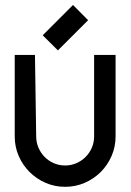

<svg xmlns="http://www.w3.org/2000/svg" viewBox="-20 -741 523 764"><path d="M439.9 -198.2Q439.9 -157.2 424.1 -120.6Q408.2 -84 380.9 -56.6Q353.5 -29.3 316.9 -13.4Q280.3 2.4 239.3 2.4Q197.8 2.4 161.4 -13.4Q125 -29.3 97.7 -56.6Q70.3 -84 54.4 -120.4Q38.6 -156.7 38.6 -198.2V-522.5H119.1L124 -198.2Q124 -174.3 133.1 -153.3Q142.1 -132.3 157.7 -116.5Q173.3 -100.6 194.3 -91.6Q215.3 -82.5 239.3 -82.5Q262.7 -82.5 283.7 -91.6Q304.7 -100.6 320.6 -116.5Q336.4 -132.3 345.5 -153.3Q354.5 -174.3 354.5 -198.2V-522.5H439.9ZM149.9 -600.6 270.5 -721.2 330.6 -660.6 210.4 -540.5Z"/></svg>

Font: Proletarsk
Style: Regular
Weight: 400
Designer: Peter Wiegel, original typeface by Carl Albert Fahrenwaldt 1901
Foundry: Peter Wiegel
Version: Version 1.000 2010 initial release